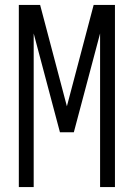

<svg xmlns="http://www.w3.org/2000/svg" viewBox="-20 -755 540 775"><path d="M56 0V-735H142L250 -326L358 -735H444V0H384V-620L278 -221H222L116 -620V0Z"/></svg>

Font: Iosevka Custom Light
Style: Regular
Weight: 300
Monospace: yes
Designer: Belleve Invis
Foundry: Belleve Invis
Version: Version 27.3.5